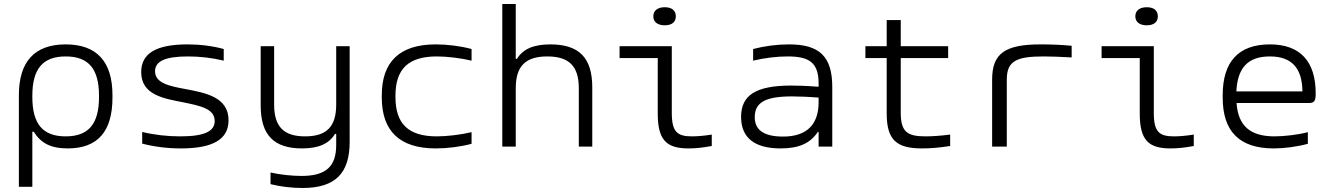

<svg xmlns="http://www.w3.org/2000/svg" viewBox="-20 -730 6640 956"><path d="M540 -244V-256C540 -422 463 -509 307 -509C151 -509 74 -422 74 -256V200H141V-74H148C182 -20 229 9 317 9C467 9 540 -76 540 -244ZM141 -247V-253C141 -386 192 -449 307 -449C422 -449 473 -386 473 -253V-247C473 -114 422 -51 307 -51C192 -51 141 -114 141 -247Z M890 -221C978 -203 1049 -189 1049 -127C1049 -76 997 -51 878 -51C815 -51 749 -58 688 -73V-15C749 1 814 9 881 9C1038 9 1118 -35 1118 -131C1118 -247 1003 -268 901 -287C827 -301 752 -315 752 -375C752 -424 800 -449 916 -449C975 -449 1037 -442 1094 -428V-486C1039 -501 977 -509 914 -509C759 -509 683 -465 683 -371C683 -256 799 -239 890 -221Z M1721 -23V-500H1654V-209C1654 -99 1606 -51 1499 -51C1393 -51 1345 -99 1345 -209V-500H1278V-205C1278 -57 1344 9 1484 9C1566 9 1618 -14 1648 -63H1654V-8C1654 98 1604 146 1482 146C1435 146 1376 140 1327 129V187C1380 200 1434 206 1487 206C1651 206 1721 131 1721 -23Z M1881 -256V-244C1881 -78 1970 9 2149 9C2208 9 2272 1 2328 -14V-72C2274 -59 2205 -51 2155 -51C2014 -51 1949 -113 1949 -247V-253C1949 -387 2014 -449 2155 -449C2204 -449 2274 -441 2328 -428V-486C2272 -501 2207 -509 2149 -509C1970 -509 1881 -422 1881 -256Z M2481 -710V0H2548V-291C2548 -401 2597 -449 2705 -449C2813 -449 2862 -401 2862 -291V0H2929V-295C2929 -443 2863 -509 2720 -509C2637 -509 2584 -486 2554 -437H2548V-710Z M3426 -51C3353 -51 3325 -72 3325 -168V-500H3065V-441H3255V-165C3255 -34 3297 9 3408 9C3443 9 3474 6 3524 -3V-60C3488 -54 3452 -51 3426 -51ZM3233 -648C3233 -621 3254 -604 3290 -604C3326 -604 3345 -621 3345 -648V-649C3345 -677 3326 -694 3290 -694C3254 -694 3233 -677 3233 -649Z M3909 -509C3848 -509 3788 -501 3730 -486V-428C3788 -442 3850 -449 3902 -449C4010 -449 4056 -418 4056 -314V-298C3992 -303 3945 -304 3920 -304C3742 -304 3670 -255 3670 -148C3670 -44 3737 9 3867 9C3959 9 4015 -17 4052 -73H4056V0H4124V-297C4124 -449 4060 -509 3909 -509ZM3738 -147C3738 -221 3793 -250 3923 -250C3954 -250 4008 -248 4056 -244V-221C4056 -107 3994 -50 3879 -50C3780 -50 3738 -85 3738 -147Z M4589 -51C4499 -51 4465 -72 4465 -168V-441H4701V-500H4465V-630H4395V-500H4289V-441H4395V-165C4395 -34 4443 9 4571 9C4614 9 4651 6 4711 -3V-60C4666 -54 4621 -51 4589 -51Z M5178 -449C5211 -449 5268 -447 5316 -444V-502C5265 -507 5215 -509 5162 -509C4984 -509 4920 -464 4920 -334V0H4993V-334C4993 -428 5043 -449 5178 -449Z M5826 -51C5753 -51 5725 -72 5725 -168V-500H5465V-441H5655V-165C5655 -34 5697 9 5808 9C5843 9 5874 6 5924 -3V-60C5888 -54 5852 -51 5826 -51ZM5633 -648C5633 -621 5654 -604 5690 -604C5726 -604 5745 -621 5745 -648V-649C5745 -677 5726 -694 5690 -694C5654 -694 5633 -677 5633 -649Z M6531 -265C6531 -422 6456 -509 6303 -509C6146 -509 6068 -422 6068 -256V-244C6068 -77 6150 9 6322 9C6374 9 6437 1 6492 -14V-72C6444 -59 6374 -51 6326 -51C6204 -51 6145 -104 6137 -217H6497C6526 -217 6531 -230 6531 -265ZM6136 -275C6142 -393 6194 -449 6303 -449C6413 -449 6464 -389 6465 -275Z"/></svg>

Font: LT Wave Mono Light
Style: Regular
Weight: 300
Designer: Daniel Lyons
Version: Version 2.5 (Glyphs App)